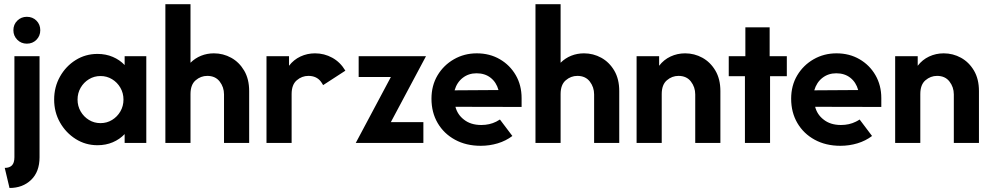

<svg xmlns="http://www.w3.org/2000/svg" viewBox="-20 -687 4764 923"><path d="M25.7 216.7 2.8 120.1Q25.7 120.1 37.5 108Q49.3 95.8 49.3 68.8V-416.7H170.1V68.8Q170.1 138.9 129.5 177.8Q88.9 216.7 25.7 216.7ZM109 -477.1Q81.9 -477.1 63.2 -495.8Q44.4 -514.6 44.4 -541.7Q44.4 -569.4 63.2 -587.8Q81.9 -606.2 109 -606.2Q136.8 -606.2 155.2 -587.8Q173.6 -569.4 173.6 -541.7Q173.6 -514.6 155.2 -495.8Q136.8 -477.1 109 -477.1Z M448.6 11.1Q391 11.1 343.8 -18.8Q296.5 -48.6 268.4 -98.3Q240.3 -147.9 240.3 -208.3Q240.3 -268.8 268.4 -318.8Q296.5 -368.8 343.8 -398.3Q391 -427.8 448.6 -427.8Q488.9 -427.8 522.2 -413.5Q555.6 -399.3 579.2 -374.3V-416.7H683.3V0H579.2V-42.4Q555.6 -17.4 522.2 -3.1Q488.9 11.1 448.6 11.1ZM463.2 -95.1Q493.8 -95.1 518.8 -110.4Q543.8 -125.7 558.7 -151.4Q573.6 -177.1 573.6 -208.3Q573.6 -239.6 558.7 -265.3Q543.8 -291 518.8 -306.2Q493.8 -321.5 463.2 -321.5Q432.6 -321.5 407.6 -306.2Q382.6 -291 367.7 -265.3Q352.8 -239.6 352.8 -208.3Q352.8 -177.1 367.7 -151.4Q382.6 -125.7 407.6 -110.4Q432.6 -95.1 463.2 -95.1Z M775 0V-666.7H895.8V-385.4Q918.1 -407.6 946.9 -419.1Q975.7 -430.6 1008.3 -430.6Q1052.8 -430.6 1091.3 -409.4Q1129.9 -388.2 1153.8 -347.6Q1177.8 -306.9 1177.8 -249.3V0H1056.9V-233.3Q1056.9 -268.1 1036.1 -295.1Q1015.3 -322.2 976.4 -322.2Q945.1 -322.2 920.5 -301Q895.8 -279.9 895.8 -234.7V0Z M1533.3 -277.8Q1528.5 -286.8 1522.2 -295.1Q1501.4 -322.2 1462.5 -322.2Q1431.2 -322.2 1406.6 -301Q1381.9 -279.9 1381.9 -234.7V0H1261.1V-416.7H1369.4V-370.8Q1391.7 -400 1424.3 -415.3Q1456.9 -430.6 1494.4 -430.6Q1538.9 -430.6 1577.4 -409.4Q1616 -388.2 1640.3 -347.2Q1640.3 -347.2 1533.3 -277.8Z M1690.3 0 1859 -316.7H1704.2V-416.7H2027.8L1859 -100H2015.3V0Z M2443.1 -33.3Q2411.8 -9.7 2372.6 2.1Q2333.3 13.9 2291 13.9Q2220.8 13.9 2167.4 -15.3Q2113.9 -44.4 2084 -95.5Q2054.2 -146.5 2054.2 -212.5Q2054.2 -275.7 2083.3 -324.7Q2112.5 -373.6 2162.2 -402.1Q2211.8 -430.6 2272.2 -430.6Q2334 -430.6 2382.6 -402.4Q2431.2 -374.3 2459.4 -325.7Q2487.5 -277.1 2487.5 -215.3V-172.9L2169.4 -173.6Q2179.2 -136.1 2209.7 -112.5Q2242.4 -86.1 2293.8 -86.1Q2333.3 -86.1 2365.3 -102.1Q2375 -106.9 2383.3 -112.5Q2383.3 -112.5 2443.1 -33.3ZM2376.4 -254.2Q2366 -291.7 2338.5 -313.2Q2311.1 -334.7 2270.8 -334.7Q2232.6 -334.7 2204.5 -312.8Q2176.4 -291 2165.3 -252.8Q2165.3 -252.8 2376.4 -254.2Z M2554.2 0V-666.7H2675V-385.4Q2697.2 -407.6 2726 -419.1Q2754.9 -430.6 2787.5 -430.6Q2831.9 -430.6 2870.5 -409.4Q2909 -388.2 2933 -347.6Q2956.9 -306.9 2956.9 -249.3V0H2836.1V-233.3Q2836.1 -268.1 2815.3 -295.1Q2794.4 -322.2 2755.6 -322.2Q2724.3 -322.2 2699.7 -301Q2675 -279.9 2675 -234.7V0Z M3040.3 0V-416.7H3148.6V-370.8Q3170.8 -400 3203.5 -415.3Q3236.1 -430.6 3273.6 -430.6Q3318.1 -430.6 3356.6 -409.4Q3395.1 -388.2 3419.1 -347.6Q3443.1 -306.9 3443.1 -249.3V0H3322.2V-233.3Q3322.2 -268.1 3301.4 -295.1Q3280.6 -322.2 3241.7 -322.2Q3210.4 -322.2 3185.8 -301Q3161.1 -279.9 3161.1 -234.7V0Z M3561.1 0V-320.8H3483.3V-416.7H3563.2V-555.6H3679.9V-416.7H3762.5V-320.8H3681.9V0Z M4172.2 -33.3Q4141 -9.7 4101.7 2.1Q4062.5 13.9 4020.1 13.9Q3950 13.9 3896.5 -15.3Q3843.1 -44.4 3813.2 -95.5Q3783.3 -146.5 3783.3 -212.5Q3783.3 -275.7 3812.5 -324.7Q3841.7 -373.6 3891.3 -402.1Q3941 -430.6 4001.4 -430.6Q4063.2 -430.6 4111.8 -402.4Q4160.4 -374.3 4188.5 -325.7Q4216.7 -277.1 4216.7 -215.3V-172.9L3898.6 -173.6Q3908.3 -136.1 3938.9 -112.5Q3971.5 -86.1 4022.9 -86.1Q4062.5 -86.1 4094.4 -102.1Q4104.2 -106.9 4112.5 -112.5Q4112.5 -112.5 4172.2 -33.3ZM4105.6 -254.2Q4095.1 -291.7 4067.7 -313.2Q4040.3 -334.7 4000 -334.7Q3961.8 -334.7 3933.7 -312.8Q3905.6 -291 3894.4 -252.8Q3894.4 -252.8 4105.6 -254.2Z M4283.3 0V-416.7H4391.7V-370.8Q4413.9 -400 4446.5 -415.3Q4479.2 -430.6 4516.7 -430.6Q4561.1 -430.6 4599.7 -409.4Q4638.2 -388.2 4662.2 -347.6Q4686.1 -306.9 4686.1 -249.3V0H4565.3V-233.3Q4565.3 -268.1 4544.4 -295.1Q4523.6 -322.2 4484.7 -322.2Q4453.5 -322.2 4428.8 -301Q4404.2 -279.9 4404.2 -234.7V0Z"/></svg>

Font: co2trust
Style: Bold
Weight: 700
Designer: Kristian Moeller
Foundry: Dicotype
Version: Version 1.000